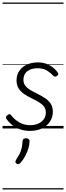

<svg xmlns="http://www.w3.org/2000/svg" viewBox="-20 -1009 519 1508"><path d="M216 19Q169 19 132 4.5Q95 -10 70 -31.5Q45 -53 32 -73Q26 -81 27 -89.5Q28 -98 38 -104Q47 -112 54.5 -112.5Q62 -113 68 -103Q93 -71 130.5 -48.5Q168 -26 217 -26Q253 -26 280.5 -38Q308 -50 324 -72.5Q340 -95 340 -126Q340 -156 323 -175.5Q306 -195 280 -210Q254 -225 224.5 -239Q195 -253 169 -271Q143 -289 126.5 -314.5Q110 -340 110 -378Q110 -420 131 -451.5Q152 -483 190 -501Q228 -519 278 -519Q317 -519 347.5 -506.5Q378 -494 399.5 -476Q421 -458 433 -440Q439 -432 438 -426Q437 -420 427 -412Q419 -406 412 -407Q405 -408 397 -415Q371 -443 343 -458Q315 -473 274 -473Q225 -473 194.5 -449.5Q164 -426 164 -382Q164 -353 180.5 -333.5Q197 -314 223 -299Q249 -284 279 -269.5Q309 -255 335 -237.5Q361 -220 378 -195Q395 -170 395 -132Q395 -88 372 -53.5Q349 -19 309 0Q269 19 216 19ZM111 277Q102 271 101 264Q100 257 106 247Q122 222 133 201Q144 180 149.5 156.5Q155 133 157 101Q157 89 164 83Q171 77 184 77Q198 77 205.5 84Q213 91 212 103Q212 125 204 153Q196 181 181.5 210Q167 239 144 267Q136 276 128 279.5Q120 283 111 277ZM0 469H479V479H0ZM0 -20H479V0H0ZM0 -505H479V-500H0ZM0 -989H479V-979H0Z"/></svg>

Font: Playwrite DE VA Guides
Style: Regular
Weight: 400
Designer: Veronika Burian, José Scaglione
Foundry: TypeTogether
Version: Version 1.003